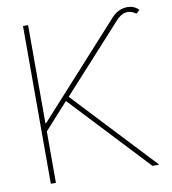

<svg xmlns="http://www.w3.org/2000/svg" viewBox="-82 -801 779 872"><g transform="rotate(-10 307.5 -365.0)"><path d="M82 0V-727.5H105.5V-274.4H108.4L488.3 -693.4Q505.9 -714.4 529.5 -723.4Q553.2 -732.4 576.4 -728.8Q599.6 -725.1 615.2 -708L599.6 -693.4Q550.3 -728.5 505.9 -677.7L230.5 -375L582 0H550.8L214.8 -358.4L105.5 -237.3V0Z"/></g></svg>

Font: Inter Display Thin
Style: Regular
Weight: 100
Designer: Rasmus Andersson
Foundry: rsms
Version: Version 4.000;git-a52131595